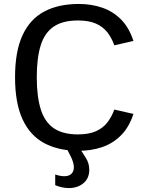

<svg xmlns="http://www.w3.org/2000/svg" viewBox="-20 -747 727 966"><path d="M376.5 11.7Q274.4 11.7 202.6 -26.9Q130.9 -65.4 93.3 -147.2Q55.7 -229 55.7 -358.4Q55.7 -488.3 93.3 -569.6Q130.9 -650.9 202.6 -689Q274.4 -727.1 376.5 -727.1Q439.5 -727.1 493.9 -708.5Q548.3 -689.9 588.9 -649.2Q629.4 -608.4 651.4 -541L555.2 -519Q542 -556.2 520 -584.5Q498 -612.8 462.4 -628.4Q426.8 -644 372.1 -644Q295.4 -644 250 -613Q204.6 -582 184.8 -518.8Q165 -455.6 165 -358.4Q165 -261.7 184.8 -197.8Q204.6 -133.8 250 -102.3Q295.4 -70.8 372.1 -70.8Q426.8 -70.8 462.4 -86.7Q498 -102.5 520 -130.9Q542 -159.2 555.2 -195.8L651.4 -173.8Q629.4 -106.9 588.9 -66.2Q548.3 -25.4 493.9 -6.8Q439.5 11.7 376.5 11.7ZM326.7 199.2Q292 199.2 257.8 184.6V130.9Q283.2 139.6 303.2 139.6Q327.1 139.6 339.4 127.4Q351.6 115.2 351.6 94.7Q351.6 83.5 347.9 70.3Q344.2 57.1 337.4 43L315.4 0H381.8L410.6 45.4Q420.4 60.1 424.8 75.7Q429.2 91.3 429.2 106.4Q429.2 150.4 399.7 174.8Q370.1 199.2 326.7 199.2Z"/></svg>

Font: Pontano Sans SemiBold
Style: Regular
Weight: 600
Designer: Vernon Adams
Foundry: Vernon Adams
Version: Version 2.001